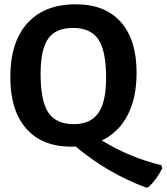

<svg xmlns="http://www.w3.org/2000/svg" viewBox="-20 -673 776 894"><path d="M333 -653Q469 -653 542.5 -570.5Q616 -488 616 -334Q616 -217 574 -136.5Q532 -56 454 -19Q585 61 731 96L736 110Q709 163 673 197L662 201Q479 133 332 9Q325 10 312 10Q176 10 102 -74.5Q28 -159 28 -314Q28 -477 107.5 -565Q187 -653 333 -653ZM320 -543Q240 -543 204.5 -493Q169 -443 169 -329Q169 -203 205 -149Q241 -95 323 -95Q401 -95 437.5 -146Q474 -197 474 -311Q474 -436 438 -489.5Q402 -543 320 -543Z"/></svg>

Font: Alegreya Sans
Style: Bold
Weight: 700
Designer: Juan Pablo del Peral
Foundry: Huerta Tipografica
Version: Version 2.007